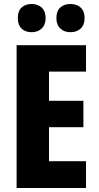

<svg xmlns="http://www.w3.org/2000/svg" viewBox="-20 -940 495 960"><path d="M410 0H63V-714H410V-582H225V-436H397V-304H225V-134H410ZM69 -849Q69 -885 88 -902.5Q107 -920 138 -920Q169 -920 188.5 -902Q208 -884 208 -849Q208 -816 188.5 -797.5Q169 -779 138 -779Q107 -779 88 -797Q69 -815 69 -849ZM262 -849Q262 -885 281.5 -902.5Q301 -920 332 -920Q364 -920 383.5 -902Q403 -884 403 -849Q403 -816 383.5 -797.5Q364 -779 332 -779Q301 -779 281.5 -797.5Q262 -816 262 -849Z"/></svg>

Font: Noto Sans Display Condensed ExtraBold
Style: Regular
Weight: 800
Width: 3
Designer: Monotype Design Team
Foundry: Monotype Imaging Inc.
Version: Version 2.003